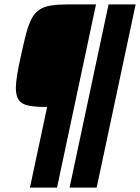

<svg xmlns="http://www.w3.org/2000/svg" viewBox="-20 -708 636 872"><path d="M116 144 194 -222Q140 -222 109 -228.5Q78 -235 65 -254Q52 -273 52 -309Q52 -333 58 -369Q64 -405 75 -454Q88 -515 99 -556.5Q110 -598 124 -624Q138 -650 159 -664Q180 -678 211.5 -683Q243 -688 288 -688H416L239 144ZM296 144 473 -688H596L419 144Z"/></svg>

Font: Saira SemiCondensed Black
Style: Italic
Weight: 900
Width: 4
Italic angle: -12°
Designer: Hector Gatti with collaboration of the Omnibus-Type team
Foundry: Omnibus-Type
Version: Version 1.101